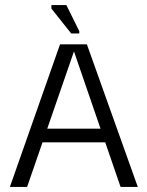

<svg xmlns="http://www.w3.org/2000/svg" viewBox="-20 -738 581 758"><path d="M19 0 217 -563H323L524 0H456L272 -535L87 0ZM128 -176 133 -230H408L414 -176ZM261 -606 183 -704V-718H242L293 -615V-606Z"/></svg>

Font: Darker Grotesque Light Medium
Style: Regular
Weight: 500
Version: Version 1.000;gftools[0.9.28]